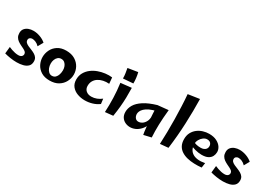

<svg xmlns="http://www.w3.org/2000/svg" viewBox="18 -1721 3731 2656"><g transform="rotate(30 1883.0 -393.5)"><path d="M233 21Q183 21 131 13Q79 5 36 -7L47 -116Q69 -106 95 -97Q121 -88 149 -82Q177 -76 203 -76Q227 -76 242 -83.5Q257 -91 264 -103.5Q271 -116 271 -129Q271 -150 256 -164Q241 -178 217.5 -189.5Q194 -201 167.5 -214Q141 -227 117.5 -244Q94 -261 79 -287Q64 -313 64 -351Q64 -393 86 -420Q108 -447 143.5 -460.5Q179 -474 221 -474Q272 -474 326.5 -454.5Q381 -435 421 -400L374 -316Q345 -346 315 -358Q285 -370 261 -370Q239 -370 223.5 -357Q208 -344 208 -323Q208 -298 224.5 -282Q241 -266 267 -254.5Q293 -243 322 -231.5Q351 -220 377 -205Q403 -190 419.5 -167Q436 -144 436 -108Q436 -59 408 -31Q380 -3 333.5 9Q287 21 233 21Z M752 12Q671 12 616.5 -22Q562 -56 535 -110Q508 -164 508 -223Q508 -283 535 -338Q562 -393 616.5 -428Q671 -463 751 -463Q835 -463 891.5 -428.5Q948 -394 976.5 -340Q1005 -286 1005 -226Q1005 -167 976.5 -112Q948 -57 892 -22.5Q836 12 752 12ZM748 -61Q782 -61 803.5 -82Q825 -103 835 -136Q845 -169 845 -204Q845 -236 834 -264.5Q823 -293 801.5 -311.5Q780 -330 748 -330Q717 -330 695 -311.5Q673 -293 662 -263.5Q651 -234 651 -202Q651 -165 663.5 -132.5Q676 -100 698 -80.5Q720 -61 748 -61Z M1311 6Q1249 6 1193 -14.5Q1137 -35 1102 -78Q1067 -121 1067 -187Q1067 -248 1093.5 -295.5Q1120 -343 1164 -377Q1208 -411 1262.5 -431Q1317 -451 1374.5 -458Q1432 -465 1483 -459L1492 -362Q1443 -366 1398.5 -356.5Q1354 -347 1320 -325Q1286 -303 1266.5 -269Q1247 -235 1247 -189Q1247 -141 1279 -112.5Q1311 -84 1364 -84Q1407 -84 1448.5 -100Q1490 -116 1523 -143L1533 -63Q1488 -29 1430 -11.5Q1372 6 1311 6Z M1620 -521Q1620 -564 1614 -601.5Q1608 -639 1601 -678L1759 -703Q1769 -665 1774.5 -618.5Q1780 -572 1779 -533ZM1762 -7 1636 6Q1642 -106 1638.5 -220.5Q1635 -335 1619 -451L1791 -470Q1793 -389 1791.5 -316.5Q1790 -244 1783 -169.5Q1776 -95 1762 -7Z M2039 14Q1997 14 1960.5 -3.5Q1924 -21 1902 -55Q1880 -89 1880 -140Q1880 -197 1912.5 -252Q1945 -307 2019 -355.5Q2093 -404 2218 -441L2261 -365Q2191 -351 2145.5 -329Q2100 -307 2075 -282.5Q2050 -258 2040.5 -235Q2031 -212 2031 -194Q2031 -159 2050 -134Q2069 -109 2101 -109Q2131 -109 2159.5 -127Q2188 -145 2207.5 -181Q2227 -217 2226 -271L2285 -309Q2279 -220 2255.5 -158.5Q2232 -97 2196 -59Q2160 -21 2119.5 -3.5Q2079 14 2039 14ZM2253 15Q2245 -26 2239 -82.5Q2233 -139 2228.5 -198Q2224 -257 2221.5 -310Q2219 -363 2218 -398.5Q2217 -434 2218 -441L2387 -458Q2373 -323 2370 -216Q2367 -109 2373 -13Z M2645 -5 2515 7Q2519 -86 2521 -186.5Q2523 -287 2521 -389.5Q2519 -492 2515 -591.5Q2511 -691 2503 -781L2685 -808Q2689 -620 2680.5 -416.5Q2672 -213 2645 -5Z M3179 2Q3120 8 3061 6Q3002 4 2950 -8.5Q2898 -21 2857.5 -47Q2817 -73 2794 -115Q2771 -157 2771 -219Q2771 -279 2794.5 -323Q2818 -367 2856.5 -396.5Q2895 -426 2942.5 -440.5Q2990 -455 3038 -455Q3111 -455 3160.5 -429.5Q3210 -404 3234.5 -366Q3259 -328 3258 -288Q3258 -255 3242.5 -223Q3227 -191 3190 -170.5Q3153 -150 3087 -150Q3064 -150 3036.5 -154Q3009 -158 2980.5 -165.5Q2952 -173 2926 -183.5Q2900 -194 2882 -207L2908 -256Q2929 -244 2958.5 -236Q2988 -228 3028 -228Q3056 -228 3078 -237Q3100 -246 3112.5 -263.5Q3125 -281 3125 -307Q3125 -323 3118 -338.5Q3111 -354 3095.5 -364.5Q3080 -375 3052 -375Q3022 -375 2993 -354Q2964 -333 2946 -300.5Q2928 -268 2928 -232Q2928 -185 2945.5 -150Q2963 -115 2997 -94Q3031 -73 3079.5 -68Q3128 -63 3190 -75Z M3527 21Q3477 21 3425 13Q3373 5 3330 -7L3341 -116Q3363 -106 3389 -97Q3415 -88 3443 -82Q3471 -76 3497 -76Q3521 -76 3536 -83.5Q3551 -91 3558 -103.5Q3565 -116 3565 -129Q3565 -150 3550 -164Q3535 -178 3511.5 -189.5Q3488 -201 3461.5 -214Q3435 -227 3411.5 -244Q3388 -261 3373 -287Q3358 -313 3358 -351Q3358 -393 3380 -420Q3402 -447 3437.5 -460.5Q3473 -474 3515 -474Q3566 -474 3620.5 -454.5Q3675 -435 3715 -400L3668 -316Q3639 -346 3609 -358Q3579 -370 3555 -370Q3533 -370 3517.5 -357Q3502 -344 3502 -323Q3502 -298 3518.5 -282Q3535 -266 3561 -254.5Q3587 -243 3616 -231.5Q3645 -220 3671 -205Q3697 -190 3713.5 -167Q3730 -144 3730 -108Q3730 -59 3702 -31Q3674 -3 3627.5 9Q3581 21 3527 21Z"/></g></svg>

Font: Marhey Medium
Style: Regular
Weight: 500
Designer: Nur Syamsi & Bustanul Arifin
Foundry: Namelatype
Version: Version 1.000